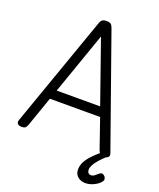

<svg xmlns="http://www.w3.org/2000/svg" viewBox="-219 -1145 1272 1537"><g transform="rotate(20 417.0 -376.0)"><path d="M66 14Q40 14 30.5 1.5Q21 -11 28 -31L361 -975Q369 -998 381 -1006.5Q393 -1015 417 -1015Q441 -1015 452.5 -1006.5Q464 -998 472 -975L806 -31Q814 -11 803 1.5Q792 14 766 14Q744 14 734.5 5.5Q725 -3 717 -23L630 -275H202L114 -23Q107 -3 97.5 5.5Q88 14 66 14ZM231 -355H601L416 -883ZM699 263Q660 263 633.5 241Q607 219 607 179Q607 153 616 130Q625 107 642 84Q659 61 684.5 36Q710 11 744 -17H806V-9Q784 11 763 32Q742 53 725 74Q708 95 698 114.5Q688 134 688 152Q688 169 696 178.5Q704 188 719 188Q735 188 748.5 178Q762 168 780 152Q786 147 795.5 145Q805 143 817 152Q828 160 832 173Q836 186 831 195Q817 217 793.5 232.5Q770 248 745 255.5Q720 263 699 263Z"/></g></svg>

Font: Playwrite PE
Style: Regular
Weight: 400
Designer: Veronika Burian, José Scaglione
Foundry: TypeTogether
Version: Version 1.002